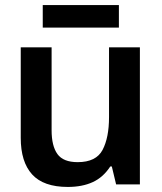

<svg xmlns="http://www.w3.org/2000/svg" viewBox="-20 -729 640 759"><path d="M248 10Q152 10 107 -39.5Q62 -89 62 -184V-542H184V-214Q184 -152 207 -120Q230 -88 287 -88Q360 -88 385.5 -136.5Q411 -185 411 -266V-542H533V0H439L422 -71H416Q388 -28 346.5 -9Q305 10 248 10ZM149 -620V-709H450V-620Z"/></svg>

Font: Noto Sans Mono SemiBold
Style: Regular
Weight: 600
Designer: Monotype Design Team
Foundry: Monotype Imaging Inc.
Version: Version 2.014; ttfautohint (v1.8.4.7-5d5b)